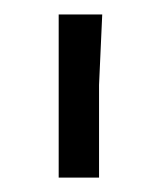

<svg xmlns="http://www.w3.org/2000/svg" viewBox="-20 -709 221 265"><path d="M61 -689H121.1L116.7 -591.8V-463.9H61Z"/></svg>

Font: Anaheim
Style: Regular
Weight: 400
Designer: vernon adams
Foundry: vernon adams
Version: Version 1.002; ttfautohint (v0.93.5-3d13) -l 8 -r 50 -G 200 